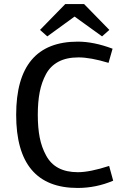

<svg xmlns="http://www.w3.org/2000/svg" viewBox="-20 -918 610 950"><path d="M517 -607Q428 -634 368.5 -634Q309 -634 269 -612.5Q229 -591 207.5 -551Q186 -511 176.5 -462.5Q167 -414 167 -350Q167 -286 176.5 -237.5Q186 -189 208 -149Q252 -66 365 -66Q425 -66 520 -97L540 -24Q456 12 364 12Q60 12 60 -350Q60 -712 365 -712Q444 -712 537 -677ZM178 -770 303 -898H396L521 -770L485 -738L349 -836L214 -738Z"/></svg>

Font: Voces
Style: Regular
Weight: 400
Designer: Ana Paula Megda, Pablo Ugerman
Foundry: Ana Paula Megda, Pablo Ugerman
Version: Version 1.003